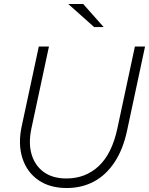

<svg xmlns="http://www.w3.org/2000/svg" viewBox="-20 -934 749 965"><path d="M315 11Q230 11 172.5 -29Q115 -69 92.5 -139.5Q70 -210 89 -299L175 -700H226L138 -289Q122 -214 139 -157.5Q156 -101 200.5 -69Q245 -37 314 -37Q410 -37 476.5 -99.5Q543 -162 570 -289L658 -700H709L619 -279Q599 -184 556 -119Q513 -54 452 -21.5Q391 11 315 11ZM453 -798 323 -914H398L501 -798Z"/></svg>

Font: Red Hat Text
Style: Italic
Weight: 300
Italic angle: -12°
Designer: Pentagram, MCKL
Foundry: Pentagram, MCKL
Version: Version 1.023